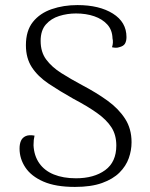

<svg xmlns="http://www.w3.org/2000/svg" viewBox="-20 -723 590 756"><path d="M275 13Q199 13 151 -8Q103 -29 80 -63.5Q57 -98 57 -138Q57 -156 62.5 -168.5Q68 -181 81 -187Q94 -193 116 -189Q114 -181 113 -172Q112 -163 112 -151Q114 -110 134.5 -80.5Q155 -51 192 -36Q229 -21 279 -21Q350 -21 394 -53Q438 -85 438 -150Q438 -192 418.5 -222Q399 -252 361.5 -278.5Q324 -305 269 -334Q214 -365 171.5 -393.5Q129 -422 105.5 -458Q82 -494 82 -545Q82 -602 109.5 -636.5Q137 -671 183.5 -687Q230 -703 285 -703Q371 -703 424.5 -669.5Q478 -636 478 -577Q478 -561 472 -551Q466 -541 449 -537Q438 -533 421 -537Q424 -546 424.5 -555Q425 -564 423 -572Q422 -605 402.5 -626.5Q383 -648 351 -659Q319 -670 279 -670Q245 -670 213 -660Q181 -650 160.5 -626.5Q140 -603 140 -562Q140 -518 162 -488.5Q184 -459 221 -435.5Q258 -412 303 -388Q360 -358 403.5 -326.5Q447 -295 472.5 -255.5Q498 -216 498 -163Q498 -131 487 -100Q476 -69 450.5 -43.5Q425 -18 382 -2.5Q339 13 275 13Z"/></svg>

Font: Arima Light
Style: Regular
Weight: 300
Designer: Joana Correia and Natanael Gama
Foundry: NDISCOVER
Version: Version 1.101;gftools[0.9.23]